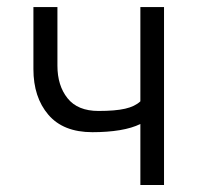

<svg xmlns="http://www.w3.org/2000/svg" viewBox="-20 -527 562 547"><path d="M75.2 -506.8H143.6V-339.8Q143.6 -283.2 172.4 -247.1Q201.2 -210.9 260.7 -210.9Q308.6 -210.9 336.4 -217.3Q364.3 -223.6 379.9 -238.3V-506.8H447.3V0H379.9V-173.8Q356.4 -162.1 321.3 -156.2Q286.1 -150.4 243.2 -150.4Q160.2 -150.4 117.7 -200.2Q75.2 -250 75.2 -330.1Z"/></svg>

Font: Dinish
Style: Regular
Weight: 400
Designer: Bert Driehuis
Foundry: Playbeing
Version: Version 3.006; git-39231f3c-release